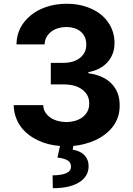

<svg xmlns="http://www.w3.org/2000/svg" viewBox="-20 -757 699 1007"><path d="M51.8 -205.6H206.7Q207.7 -182.2 219.1 -165.5Q230.5 -148.8 247.9 -138Q265.3 -127.1 286.4 -122Q307.5 -116.8 328.1 -116.8Q350.5 -116.8 372 -122.7Q393.5 -128.6 410.5 -140.6Q427.6 -152.7 437.9 -171.2Q448.2 -189.6 447.8 -214.5Q448.5 -258.9 412.3 -286.6Q376.1 -314.3 314.3 -314.3H246.4V-427.2H314.3Q336.3 -427.2 357.6 -432.9Q378.9 -438.6 395.6 -450.5Q412.3 -462.4 422.6 -480.5Q432.9 -498.6 432.5 -523.1Q432.9 -545.8 424.7 -563Q416.5 -580.3 402.3 -592Q388.1 -603.7 369.1 -609.6Q350.1 -615.4 329.2 -615.4Q308.2 -615.4 288 -609.9Q267.8 -604.4 251.6 -593Q235.4 -581.7 225.1 -564.5Q214.8 -547.2 213.8 -524.1H66.4Q67.5 -587.7 102.3 -635.3Q120 -659.4 143.6 -678.3Q167.3 -697.1 196.4 -710.2Q225.5 -723.4 259.1 -730.3Q292.6 -737.2 329.9 -737.2Q367.2 -737.2 399.9 -730.3Q432.5 -723.4 461.6 -709.9Q490.1 -697.1 512.1 -678.4Q534.1 -659.8 549.4 -636.9Q564.6 -614 572.6 -587.5Q580.6 -561.1 580.6 -532.3Q581 -500.7 570.8 -474.8Q560.7 -448.9 542.4 -429.2Q524.1 -409.4 498.8 -396.7Q473.4 -383.9 443.5 -378.6V-372.9Q479.4 -368.3 509.6 -355.5Q539.8 -342.7 561.6 -321.7Q583.5 -300.8 595.7 -271.5Q608 -242.2 607.6 -204.2Q608 -171.2 598.4 -143.1Q588.8 -115.1 571.6 -92.5Q554.3 -70 531.1 -52.4Q507.8 -34.8 480.6 -22.2Q453.5 -9.6 423.8 -2Q394.2 5.7 364.7 8.5L361.2 28.1Q379.3 30.9 394.5 37.6Q409.8 44.4 421 55.2Q432.2 66.1 438.4 80.8Q444.6 95.5 444.6 114.3Q445.3 167.3 395.6 198.9Q346.2 230.1 257.1 230.1L255.7 162.6Q300.4 162.6 326 151.8Q351.6 141 352.3 118.3Q353 95.9 335.8 84.9Q318.5 73.9 281.2 69.2L294.7 8.5Q264.6 6.4 235.1 -0.9Q205.6 -8.2 178.8 -21Q152 -33.7 129.1 -51.5Q106.2 -69.2 89.3 -92.3Q72.4 -115.4 62.5 -143.8Q52.6 -172.2 51.8 -205.6Z"/></svg>

Font: Inter P
Style: Bold
Weight: 700
Designer: Rasmus Andersson
Foundry: rsms
Version: Version 3.018;git-588b23468